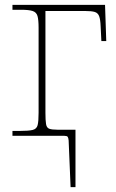

<svg xmlns="http://www.w3.org/2000/svg" viewBox="-20 -556 476 786"><path d="M261 19Q260 8 257 4Q254 0 243 0H31V-20H61Q97 -20 113.5 -24Q130 -28 134 -43.5Q138 -59 138 -94V-442Q138 -475 133.5 -490.5Q129 -506 113.5 -511Q98 -516 66 -516H31V-536H410L415 -388H395L392 -448Q391 -476 386 -489.5Q381 -503 368 -507Q355 -511 328 -511H166V-94Q166 -63 168.5 -48Q171 -33 181.5 -29Q192 -25 215 -25H289V210H269Z"/></svg>

Font: Noto Serif Thin
Style: Regular
Weight: 100
Designer: Monotype Design Team
Foundry: Monotype Imaging Inc.
Version: Version 2.015